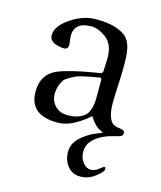

<svg xmlns="http://www.w3.org/2000/svg" viewBox="-99 -507 659 785"><g transform="rotate(15 230.5 -115.0)"><path d="M166 15C192 15 217.3 7.7 242 -7C252.7 -13 262.2 -19 270.5 -25C278.8 -31 285.3 -36.2 290 -40.5C294.7 -44.8 297.3 -47 298 -47C298.7 -47 300.8 -44 304.5 -38C308.2 -32 314 -24.8 322 -16.5C330 -8.2 337.8 -2.5 345.5 0.5C353.2 3.5 357 5.7 357 7L328 19C308 27 288.3 39.7 269 57C249.7 74.3 240 94.8 240 118.5C240 142.2 246.7 162.3 260 179C273.3 195.7 291.3 204 314 204C336.7 204 357.5 196.7 376.5 182C395.5 167.3 405 156.7 405 150C405 143.3 403.7 140 401 140C398.3 140 391.7 144.3 381 153C370.3 161.7 359.2 166 347.5 166C335.8 166 325 160 315 148C305 136 300 120.7 300 102C300 65.3 325.7 37 377 17C384.3 14.3 394.3 11.5 407 8.5C419.7 5.5 428.5 2.7 433.5 0C438.5 -2.7 441 -7 441 -13C441 -19 438.3 -23 433 -25C427.7 -27 421.3 -28.3 414 -29C406.7 -29.7 399.3 -32 392 -36C384.7 -40 378.3 -49.2 373 -63.5C367.7 -77.8 365 -96.3 365 -119C365 -141.7 365.8 -166.8 367.5 -194.5C369.2 -222.2 370 -253.8 370 -289.5C370 -325.2 366.7 -351.3 360 -368C354.7 -382 347.2 -393.2 337.5 -401.5C327.8 -409.8 313 -417.3 293 -424C273 -430.7 245.3 -434 210 -434C174.7 -434 139.5 -422.2 104.5 -398.5C69.5 -374.8 52 -350 52 -324C52 -308 62.3 -296.7 83 -290C94.3 -286.7 104.7 -285 114 -285C126 -285 132 -291.7 132 -305L128 -341C128 -381 152 -401 200 -401C220.7 -401 242 -392.5 264 -375.5C286 -358.5 297 -331 297 -293L295 -241C295 -233.7 292.7 -229 288 -227C286 -226.3 283.2 -225.7 279.5 -225C275.8 -224.3 272.3 -223.8 269 -223.5C265.7 -223.2 263 -222.7 261 -222C192.3 -210.7 141.3 -198 108 -184C68 -166 48 -133 48 -85C48 -18.3 87.3 15 166 15ZM288 -208C292.7 -208 295 -205 295 -199V-127C295 -107 293 -90.7 289 -78C285.7 -66.7 281 -57.7 275 -51C269 -44.3 259.8 -38.3 247.5 -33C235.2 -27.7 218.5 -25 197.5 -25C176.5 -25 159.3 -31.8 146 -45.5C132.7 -59.2 126 -76.3 126 -97C126 -117.7 132 -137.3 144 -156C148.7 -162 156.2 -167.8 166.5 -173.5C176.8 -179.2 184.8 -183.3 190.5 -186C196.2 -188.7 206.3 -191.7 221 -195C235.7 -198.3 245 -200.3 249 -201L278 -206Z"/></g></svg>

Font: Sorts Mill Goudy
Style: Regular
Weight: 400
Version: Version 003.101